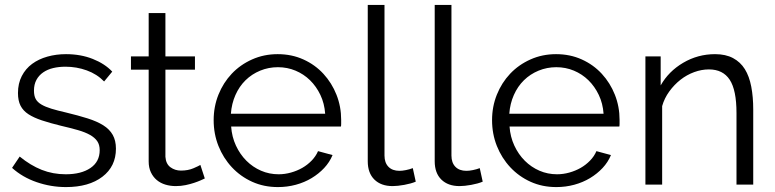

<svg xmlns="http://www.w3.org/2000/svg" viewBox="-20 -750 3150 780"><path d="M248 10Q187 10 129 -10Q71 -30 29 -68L60 -114Q104 -78 149.5 -60Q195 -42 247 -42Q310 -42 347.5 -67.5Q385 -93 385 -140Q385 -162 375 -176.5Q365 -191 345.5 -202Q326 -213 296.5 -221.5Q267 -230 228 -239Q183 -250 150 -261Q117 -272 95.5 -286Q74 -300 63.5 -320.5Q53 -341 53 -372Q53 -411 68.5 -441Q84 -471 110.5 -490.5Q137 -510 172.5 -520Q208 -530 248 -530Q308 -530 357 -510.5Q406 -491 436 -459L403 -419Q374 -449 332.5 -464Q291 -479 246 -479Q219 -479 196 -473.5Q173 -468 155.5 -456Q138 -444 128 -425.5Q118 -407 118 -382Q118 -361 125 -348Q132 -335 148 -325.5Q164 -316 188.5 -308.5Q213 -301 248 -293Q298 -281 336 -269Q374 -257 399.5 -241Q425 -225 438 -202Q451 -179 451 -146Q451 -74 396 -32Q341 10 248 10Z M812 -25Q806 -22 794.5 -17Q783 -12 768 -7Q753 -2 734 2Q715 6 694 6Q672 6 652 0Q632 -6 617 -18.5Q602 -31 593 -50Q584 -69 584 -94V-467H512V-521H584V-697H652V-521H772V-467H652V-113Q654 -84 672.5 -70.5Q691 -57 715 -57Q744 -57 766 -66.5Q788 -76 794 -80Z M1109 10Q1052 10 1004.5 -11.5Q957 -33 922 -70.5Q887 -108 867.5 -157Q848 -206 848 -262Q848 -317 867.5 -365.5Q887 -414 921.5 -450.5Q956 -487 1004 -508.5Q1052 -530 1108 -530Q1165 -530 1212.5 -508.5Q1260 -487 1294 -450Q1328 -413 1347 -365Q1366 -317 1366 -263Q1366 -255 1366 -247Q1366 -239 1365 -236H919Q922 -194 938.5 -158.5Q955 -123 981 -97Q1007 -71 1040.5 -56.5Q1074 -42 1112 -42Q1137 -42 1162 -49Q1187 -56 1208 -68Q1229 -80 1246 -97.5Q1263 -115 1272 -136L1331 -120Q1319 -91 1297 -67.5Q1275 -44 1246 -26.5Q1217 -9 1182 0.5Q1147 10 1109 10ZM1301 -288Q1298 -330 1281.5 -364.5Q1265 -399 1239.5 -424Q1214 -449 1180.5 -463Q1147 -477 1109 -477Q1071 -477 1037 -463Q1003 -449 977.5 -424Q952 -399 936.5 -364Q921 -329 918 -288Z M1474 -730H1542V-118Q1542 -89 1558 -72.5Q1574 -56 1603 -56Q1614 -56 1629 -59Q1644 -62 1657 -67L1669 -12Q1650 -4 1622.5 1Q1595 6 1575 6Q1528 6 1501 -20.5Q1474 -47 1474 -95Z M1746 -730H1814V-118Q1814 -89 1830 -72.5Q1846 -56 1875 -56Q1886 -56 1901 -59Q1916 -62 1929 -67L1941 -12Q1922 -4 1894.5 1Q1867 6 1847 6Q1800 6 1773 -20.5Q1746 -47 1746 -95Z M2240 10Q2183 10 2135.5 -11.5Q2088 -33 2053 -70.5Q2018 -108 1998.5 -157Q1979 -206 1979 -262Q1979 -317 1998.5 -365.5Q2018 -414 2052.5 -450.5Q2087 -487 2135 -508.5Q2183 -530 2239 -530Q2296 -530 2343.5 -508.5Q2391 -487 2425 -450Q2459 -413 2478 -365Q2497 -317 2497 -263Q2497 -255 2497 -247Q2497 -239 2496 -236H2050Q2053 -194 2069.5 -158.5Q2086 -123 2112 -97Q2138 -71 2171.5 -56.5Q2205 -42 2243 -42Q2268 -42 2293 -49Q2318 -56 2339 -68Q2360 -80 2377 -97.5Q2394 -115 2403 -136L2462 -120Q2450 -91 2428 -67.5Q2406 -44 2377 -26.5Q2348 -9 2313 0.5Q2278 10 2240 10ZM2432 -288Q2429 -330 2412.5 -364.5Q2396 -399 2370.5 -424Q2345 -449 2311.5 -463Q2278 -477 2240 -477Q2202 -477 2168 -463Q2134 -449 2108.5 -424Q2083 -399 2067.5 -364Q2052 -329 2049 -288Z M3040 0H2972V-291Q2972 -384 2944.5 -426Q2917 -468 2860 -468Q2830 -468 2800 -457Q2770 -446 2744.5 -426Q2719 -406 2699 -378.5Q2679 -351 2670 -319V0H2602V-521H2664V-403Q2696 -460 2755.5 -495Q2815 -530 2885 -530Q2928 -530 2958 -514Q2988 -498 3006 -469Q3024 -440 3032 -398Q3040 -356 3040 -305Z"/></svg>

Font: PTCRaleway
Style: Regular
Weight: 400
Designer: Matt McInerney, Pablo Impallari, Rodrigo Fuenzalida
Foundry: Matt McInerney, Pablo Impallari, Rodrigo Fuenzalida
Version: Version 3.000g; ttfautohint (v1.5) -l 8 -r 28 -G 28 -x 14 -D